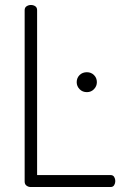

<svg xmlns="http://www.w3.org/2000/svg" viewBox="-20 -751 497 771"><path d="M103 0Q94 0 86.5 -5.5Q79 -11 79 -22V-710Q79 -721 87 -726Q95 -731 104 -731Q114 -731 121.5 -726Q129 -721 129 -710V-48H424Q434 -48 438.5 -40.5Q443 -33 443 -24Q443 -15 438.5 -7.5Q434 0 424 0ZM329 -461Q346 -461 357.5 -449.5Q369 -438 369 -421Q369 -405 357.5 -393Q346 -381 329 -381Q311 -381 299.5 -393Q288 -405 288 -421Q288 -438 299.5 -449.5Q311 -461 329 -461Z"/></svg>

Font: AkaAcidDosis
Style: Light
Weight: 300
Designer: Edgar Tolentino, Pablo Impallari, Igino Marini, Aka-Acid
Foundry: Edgar Tolentino, Pablo Impallari, Igino Marini, Aka-Acid
Version: Version 1.007